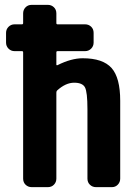

<svg xmlns="http://www.w3.org/2000/svg" viewBox="-20 -770 540 790"><path d="M320.3 -530.3Q403.3 -530.3 439 -490.2Q474.6 -450.2 474.6 -355.5V-35.2Q474.6 -20.5 464.8 -10.3Q455.1 0 440.4 0H375Q360.4 0 350.1 -9.8Q339.8 -19.5 339.8 -35.2V-320.3Q339.8 -391.6 329.6 -410.6Q319.3 -429.7 285.2 -429.7Q250 -429.7 214.8 -397.5Q211.9 -394.5 211.9 -388.7V-35.2Q211.9 -20.5 202.1 -10.3Q192.4 0 176.8 0H110.4Q95.7 0 85.4 -9.8Q75.2 -19.5 75.2 -35.2V-554.7Q75.2 -559.6 70.3 -559.6H40Q25.4 -559.6 15.1 -569.8Q4.9 -580.1 4.9 -594.7V-634.8Q4.9 -649.4 15.1 -659.7Q25.4 -669.9 40 -669.9H70.3Q75.2 -669.9 75.2 -674.8V-714.8Q75.2 -729.5 85 -739.7Q94.7 -750 110.4 -750H176.8Q191.4 -750 201.7 -740.2Q211.9 -730.5 211.9 -714.8V-674.8Q211.9 -669.9 216.8 -669.9H330.1Q344.7 -669.9 355 -660.2Q365.2 -650.4 365.2 -634.8V-594.7Q365.2 -580.1 355 -569.8Q344.7 -559.6 330.1 -559.6H216.8Q211.9 -559.6 211.9 -554.7V-504.9Q211.9 -500 216.8 -502Q273.4 -530.3 320.3 -530.3Z"/></svg>

Font: Rounded-L Mgen+ 1mn bold
Style: Bold
Weight: 700
Designer: [Source Han Sans]
Ryoko NISHIZUKA  (kana & ideographs); Paul D. Hunt (Latin, Greek & Cyrillic); Wenlong ZHANG  (bopomofo
Version: Version 1.059.20150602